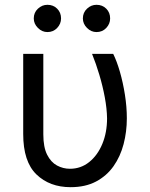

<svg xmlns="http://www.w3.org/2000/svg" viewBox="-20 -770 625 800"><path d="M76.7 -545.5H160.5V-210.2Q160.5 -157 176.3 -125.5Q192.1 -94.1 217.5 -80.4Q242.9 -66.8 271.3 -66.8Q316.8 -66.8 351.7 -94.8Q386.7 -122.9 406.4 -170.5Q426.1 -218 426.1 -277Q425.4 -317.5 416.7 -364.3Q408 -411.2 394 -458.1Q380 -505 363.6 -545.5H451.7Q466.6 -515.6 479.6 -470.9Q492.5 -426.1 500.5 -375.4Q508.5 -324.6 508.5 -277Q508.5 -221.2 495 -169.6Q481.5 -117.9 453.1 -77.6Q424.7 -37.3 380.3 -13.7Q335.9 9.9 274.1 9.9Q186.8 9.9 131.7 -43.3Q76.7 -96.6 76.7 -211.6ZM177.6 -636.4Q155.2 -636.4 138 -653.6Q120.7 -670.8 120.7 -693.2Q120.7 -717.7 138 -733.8Q155.2 -750 177.6 -750Q202.1 -750 218.2 -733.8Q234.4 -717.7 234.4 -693.2Q234.4 -670.8 218.2 -653.6Q202.1 -636.4 177.6 -636.4ZM382.1 -636.4Q359.7 -636.4 342.5 -653.6Q325.3 -670.8 325.3 -693.2Q325.3 -717.7 342.5 -733.8Q359.7 -750 382.1 -750Q406.6 -750 422.8 -733.8Q438.9 -717.7 438.9 -693.2Q438.9 -670.8 422.8 -653.6Q406.6 -636.4 382.1 -636.4Z"/></svg>

Font: InterMG
Style: Regular
Weight: 400
Designer: Rasmus Andersson
Foundry: rsms
Version: Version 3.019;December 26, 2023;FontCreator 15.0.0.2955 64-b